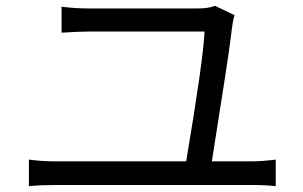

<svg xmlns="http://www.w3.org/2000/svg" viewBox="-20 -695 1040 658"><path d="M784 -643Q778 -629 771 -567.5Q764 -506 706 -142H842Q875 -142 925 -148V-57Q890 -61 842 -61H167Q120 -61 79 -57V-148Q124 -142 167 -142H618Q677 -492 681 -587H287Q255 -587 191 -583V-672Q236 -666 286 -666H655Q695 -666 717 -675Z"/></svg>

Font: Swei Fan Sans CJK TC
Style: Regular
Weight: 400
Version: Version 2.130